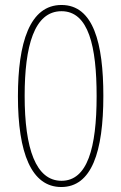

<svg xmlns="http://www.w3.org/2000/svg" viewBox="-20 -744 487 771"><path d="M395 -359C395 -571 355 -724 227 -724C99 -724 52 -572 52 -357C52 -130 106 7 226 7C348 7 395 -134 395 -359ZM79 -359C79 -558 117 -699 227 -699C336 -699 368 -557 368 -358C368 -150 331 -18 227 -18C124 -18 79 -147 79 -359Z"/></svg>

Font: Noto Sans Condensed Thin
Style: Regular
Weight: 100
Width: 3
Designer: Monotype Design Team
Foundry: Monotype Imaging Inc.
Version: Version 2.013